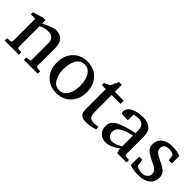

<svg xmlns="http://www.w3.org/2000/svg" viewBox="113 -1366 2160 2160"><g transform="rotate(45 1193.0 -285.5)"><path d="M551.8 0H331.1V-39.1L373 -42Q394 -43.5 394 -64V-323.2Q394 -420.9 297.9 -420.9Q245.6 -420.9 188 -392.1V-64Q188 -43.5 209 -42L251 -39.1V0H24.9V-39.1L74.2 -42Q95.2 -43.5 95.2 -64V-417H24.9V-450.2L147 -487.8H188V-432.1Q294.9 -493.2 353 -493.2Q486.8 -493.2 486.8 -339.8V-64Q486.8 -43.5 507.8 -42L551.8 -39.1Z M1090.3 -241.2Q1090.3 -132.8 1025.4 -63.5Q959 7.8 851.1 7.8Q743.2 7.8 677.7 -62.5Q614.3 -131.3 614.3 -241.2Q614.3 -351.1 678.2 -420.9Q744.1 -493.2 853 -493.2Q961.9 -493.2 1027.3 -419.9Q1090.3 -350.1 1090.3 -241.2ZM986.3 -242.2Q986.3 -329.6 953.1 -386.2Q916.5 -448.2 852.1 -448.2Q786.1 -448.2 751 -386.2Q719.2 -330.6 719.2 -242.2Q719.2 -155.3 752 -99.1Q788.1 -37.1 852.1 -37.1Q917.5 -37.1 953.6 -98.6Q986.3 -154.3 986.3 -242.2Z M1459 -21Q1390.1 2.9 1323.2 2.9Q1265.6 2.9 1240.7 -19.5Q1215.8 -42 1215.8 -100.1V-418.9H1151.9V-452.1L1220.2 -483.9L1265.1 -580.1H1309.1V-469.2H1450.2V-418.9H1309.1V-152.8Q1309.1 -95.7 1329.1 -73.2Q1347.2 -53.2 1389.2 -53.2Q1425.3 -53.2 1459 -61Z M1964.8 0H1814.9L1801.8 -59.1Q1709 7.8 1636.7 7.8Q1580.6 7.8 1544.9 -25.9Q1506.8 -62 1506.8 -123Q1506.8 -185.5 1556.2 -220.7Q1619.1 -265.6 1801.8 -305.2V-348.1Q1801.8 -446.8 1710.9 -446.8Q1671.4 -446.8 1639.6 -434.1V-347.2H1566.9Q1529.8 -347.2 1529.8 -376Q1529.8 -433.1 1596.7 -465.3Q1654.8 -493.2 1737.8 -493.2Q1896 -493.2 1896 -344.2V-64Q1896 -43.5 1917 -42L1964.8 -39.1ZM1801.8 -94.2V-267.1Q1679.2 -236.3 1636.2 -200.2Q1606 -173.8 1606 -129.9Q1606 -97.2 1625.5 -75.2Q1646 -50.8 1680.7 -50.8Q1730 -50.8 1801.8 -94.2Z M2348.1 -145Q2348.1 -71.8 2297.6 -31.5Q2247.1 8.8 2157.2 8.8Q2073.2 8.8 2018.1 -13.2V-147H2068.8L2081.1 -61Q2119.1 -36.1 2169.9 -36.1Q2210.9 -36.1 2236.3 -59.1Q2260.3 -80.6 2260.3 -111.8Q2260.3 -149.4 2228 -174.3Q2210.9 -187 2138.2 -222.2Q2079.1 -250.5 2054.2 -276.4Q2024.9 -306.6 2024.9 -349.1Q2024.9 -416.5 2072.3 -455.3Q2119.6 -494.1 2205.1 -494.1Q2282.2 -494.1 2333 -471.2V-353H2281.2L2272.9 -423.8Q2243.7 -446.8 2197.3 -446.8Q2116.2 -446.8 2116.2 -379.9Q2116.2 -347.2 2140.1 -325.7Q2161.6 -306.6 2227.1 -276.9Q2286.6 -250 2314 -223.1Q2348.1 -189.9 2348.1 -145Z"/></g></svg>

Font: Ezra SIL SR
Style: Regular
Weight: 400
Designer: Development by SIL's NRSI team. OpenType tables by Ralph Hancock ( hancock@dircon.co.uk ).
Foundry: Development by SIL's NRSI team.
Version: Version 2.51; 2007